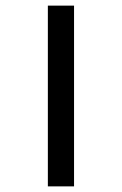

<svg xmlns="http://www.w3.org/2000/svg" viewBox="-20 -662 433 682"><path d="M243 -642V0H150V-642Z"/></svg>

Font: Mukta Medium
Style: Regular
Weight: 500
Designer: Girish Dalvi and Yashodeep Gholap
Foundry: Ek Type
Version: Version 2.538;PS 1.002;hotconv 16.6.51;makeotf.lib2.5.65220;